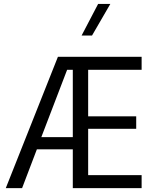

<svg xmlns="http://www.w3.org/2000/svg" viewBox="-20 -969 789 989"><path d="M485.4 -948.7H548.3L454.1 -786.1H400.4ZM278.3 -676.3H709.5V-609.4H434.1V-369.6H681.6V-305.7H434.1V-66.9H709.5V0H355V-199.7H169.9L93.8 0H9.8ZM355 -609.4H325.7L192.9 -262.7H355Z"/></svg>

Font: Estedad-FD Regular
Style: FD-Regular
Weight: 400
Designer: Amin Abedi
Version: Version 7.3